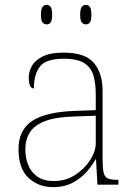

<svg xmlns="http://www.w3.org/2000/svg" viewBox="-20 -758 557 788"><path d="M197 10Q138 10 97 -28Q56 -66 56 -146Q56 -225 112.5 -262Q169 -299 290 -303L373 -306V-371Q373 -414 364 -446.5Q355 -479 327 -498Q299 -517 242 -517Q168 -517 143.5 -484.5Q119 -452 119 -395Q98 -395 98 -441Q98 -462 110 -485.5Q122 -509 153.5 -525.5Q185 -542 242 -542Q330 -542 365.5 -499.5Q401 -457 401 -386V-110Q401 -73 404.5 -53.5Q408 -34 420 -27Q432 -20 459 -20H466V0H380L374 -104H372Q361 -83 338.5 -56Q316 -29 281 -9.5Q246 10 197 10ZM201 -15Q250 -15 288.5 -40Q327 -65 350 -101Q373 -137 373 -170V-283L287 -280Q209 -278 165 -261Q121 -244 102.5 -214.5Q84 -185 84 -145Q84 -111 95.5 -81.5Q107 -52 133 -33.5Q159 -15 201 -15ZM332 -658Q322 -658 315.5 -666Q309 -674 309 -698Q309 -721 315.5 -729.5Q322 -738 332 -738Q343 -738 349 -729.5Q355 -721 355 -698Q355 -674 349 -666Q343 -658 332 -658ZM171 -658Q161 -658 154.5 -666Q148 -674 148 -698Q148 -721 154.5 -729.5Q161 -738 171 -738Q182 -738 188 -729.5Q194 -721 194 -698Q194 -674 188 -666Q182 -658 171 -658Z"/></svg>

Font: Noto Serif Telugu Thin
Style: Regular
Weight: 100
Designer: Jelle Bosma - Monotype Design Team
Foundry: Monotype Imaging Inc.
Version: Version 2.005; ttfautohint (v1.8.4.7-5d5b)